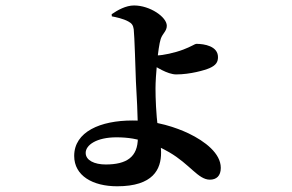

<svg xmlns="http://www.w3.org/2000/svg" viewBox="-20 -604 1040 685"><path d="M397.9 60.6C526.8 60.6 554.7 -0.4 554.7 -59.3C554.7 -89 547.9 -111.9 543.5 -145.5C536.8 -199 534.8 -252.6 534.8 -289.1C534.8 -329.3 543.4 -435 553.5 -465.4C560.2 -485 575.1 -492.9 575.1 -512.1C575.1 -543.2 515.2 -584.5 458.2 -584.5C429 -584.5 399.3 -567.8 378.4 -553.3L379 -545.6C392.6 -543.1 419.6 -537.5 437.8 -527.4C450.3 -520.9 455.1 -513.7 457.1 -499.6C459.8 -478.4 463.5 -352.1 464.9 -313.5C467.4 -261.4 471.8 -208.3 471.8 -112.1C471.8 -43.4 431.4 -17.2 357.1 -17.2C317.3 -17.2 285.7 -31.6 285.7 -58.6C285.7 -86.1 323.6 -114.1 395.9 -114.1C478.8 -114.1 536.8 -87.6 583.7 -60.8C657.4 -18.1 687 37 728.7 37C751.9 37 767.7 23.9 767.7 -5.1C767.7 -56.7 711.7 -99.7 653 -128C610.4 -148.1 538.7 -174.1 452.4 -174.1C338.3 -174.1 244.7 -134.1 244.7 -47.6C244.7 22.9 310.7 60.6 397.9 60.6ZM608.6 -338.5C658.8 -338.5 710.8 -353.6 727.5 -360.9C751.2 -371.3 757.7 -383.2 757.7 -400.2C757.7 -439.3 709.5 -447.6 679.9 -447.6C676.2 -447.6 661.2 -437.4 634.1 -427.2C603 -415.3 560.3 -406.4 541.2 -406.4C532.2 -406.4 524.3 -407.4 512 -409.4L513.5 -380.2C535 -366.1 577.4 -338.5 608.6 -338.5Z"/></svg>

Font: Source Han Serif CN VF
Style: Regular
Weight: 250
Designer: Ryoko NISHIZUKA 西塚涼子 (kana & ideographs); Frank Grießhammer (Latin, Greek & Cyrillic); Wenlong ZHANG 张文龙 (bopomofo); San
Foundry: Adobe
Version: Version 2.002;hotconv 1.1.0;makeotfexe 2.6.0